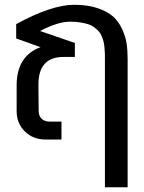

<svg xmlns="http://www.w3.org/2000/svg" viewBox="-20 -585 603 805"><path d="M47.9 -423.8V-483.9Q196.3 -564.9 291 -564.9Q347.2 -564.9 388.7 -551Q430.2 -537.1 453.9 -515.9Q477.5 -494.6 491.9 -463.4Q506.3 -432.1 510.7 -403.1Q515.1 -374 515.1 -338.9V200.2H419.9V-335Q419.9 -351.6 419.7 -361.3Q419.4 -371.1 418 -386.5Q416.5 -401.9 414.1 -411.1Q411.6 -420.4 406.5 -433.1Q401.4 -445.8 394 -453.6Q386.7 -461.4 375.7 -470Q364.7 -478.5 350.6 -483.2Q336.4 -487.8 316.9 -491Q297.4 -494.1 273.9 -494.1Q222.7 -494.1 147.9 -455.1L293.9 -404.8V-346.2H246.1Q139.6 -346.2 141.1 -227.1L142.1 -120.1Q142.1 -99.1 154.5 -87.2Q167 -75.2 188 -75.2H237.8V0H170.9Q118.7 0 84.2 -33.9Q49.8 -67.9 49.8 -118.2V-227.1Q49.8 -350.1 149.9 -387.2Z"/></svg>

Font: LT Superior Med
Style: Regular
Weight: 500
Designer: Daniel Lyons
Foundry: LyonsType
Version: Version 1.000